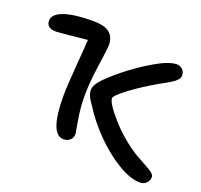

<svg xmlns="http://www.w3.org/2000/svg" viewBox="-103 -603 832 793"><g transform="rotate(20 313.5 -206.5)"><path d="M229 14.2Q168 14.2 168 -154.8Q168 -194.8 175.5 -288.8Q183.1 -382.8 184.1 -405.8Q159.2 -403.8 109.4 -398.4Q59.6 -393.1 47.9 -393.1Q5.9 -393.1 5.9 -425.8Q5.9 -455.1 50.5 -470.9Q95.2 -486.8 175.8 -486.8Q230 -486.8 251.5 -468Q272.9 -449.2 272.9 -416Q272.9 -399.4 261.5 -321.5Q250 -243.7 250 -184.1Q250 -133.3 259.5 -78.4Q269 -23.4 269 -22.9Q269 -6.3 257.6 3.9Q246.1 14.2 229 14.2ZM586.9 74.2Q543.9 74.2 486.8 39.3Q429.7 4.4 377.4 -49.3Q325.2 -103 290 -160.2Q266.1 -191.4 266.1 -215.8Q266.1 -235.4 283.2 -254.9Q303.2 -279.8 354 -321.5Q404.8 -363.3 467 -400.1Q529.3 -437 564 -437Q579.6 -437 589.8 -426.5Q600.1 -416 600.1 -400.9Q600.1 -395.5 598.1 -390.6Q596.2 -385.7 591.3 -380.6Q586.4 -375.5 582.3 -371.8Q578.1 -368.2 569.3 -362.8Q560.5 -357.4 555.7 -354.5Q550.8 -351.6 539.6 -345.5Q528.3 -339.4 523.9 -336.9Q459 -299.8 409.4 -262.7Q359.9 -225.6 359.9 -213.9Q359.9 -191.9 412.6 -132.1Q465.3 -72.3 535.2 -27.8Q546.4 -21 574.7 -5.9Q603 9.3 614.5 18.1Q626 26.9 626 36.1Q626 51.8 614.7 63Q603.5 74.2 586.9 74.2Z"/></g></svg>

Font: Shantell Sans Irregular Bouncy
Style: Regular
Weight: 400
Designer: Stephen Nixon, Anya Danilova, Shantell Martin
Foundry: Arrow Type
Version: Version 1.006;[9816181b4]